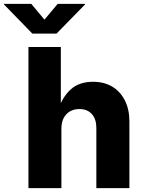

<svg xmlns="http://www.w3.org/2000/svg" viewBox="-92 -970 742 990"><path d="M224.6 -306.2V0H54.7V-727.5H221.7V-402.8H208Q229 -468.8 272.2 -508.5Q315.4 -548.3 387.7 -548.3Q444.8 -548.3 486.8 -523.2Q528.8 -498 552 -451.9Q575.2 -405.8 575.2 -343.8V0H404.8V-310.1Q404.8 -356 381.6 -381.8Q358.4 -407.7 316.9 -407.7Q289.6 -407.7 268.8 -395.8Q248 -383.8 236.3 -361.3Q224.6 -338.9 224.6 -306.2ZM69.3 -950.2 137.2 -868.7 205.6 -950.2H346.7V-947.3L199.7 -796.9H74.7L-71.8 -947.3V-950.2Z"/></svg>

Font: Inter 17pt ExtraBold
Style: Regular
Weight: 800
Version: Version 4.001;git-66647c0bb